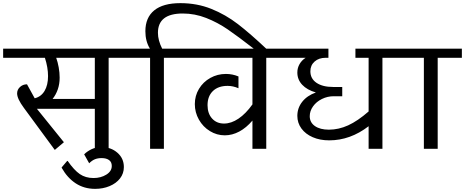

<svg xmlns="http://www.w3.org/2000/svg" viewBox="-42 -948 2962 1223"><path d="M804 -580H650V0H562V-255H193L365 -42L307 7L110 -261Q67 -319 67 -353Q67 -377 85.5 -394Q104 -411 130 -411L179 -322Q220 -332 242 -369Q264 -406 264 -463Q264 -518 244 -580H-22V-638H804ZM562 -318V-580H316Q326 -552 332 -518.5Q338 -485 338 -453Q338 -413 326 -378.5Q314 -344 293 -318Z M351 121V118L386 77H389Q430 136 466.5 161Q503 186 554 186Q600 186 635 164.5Q670 143 670 109Q670 84 652.5 71.5Q635 59 605 59Q581 59 562.5 66.5Q544 74 526 92L494 35Q513 16 541 2.5Q569 -11 605 -11Q665 -11 706 25Q747 61 747 116Q747 157 722.5 188.5Q698 220 656 237.5Q614 255 564 255Q494 255 440.5 220Q387 185 351 121Z M760 -580V-638H913Q884 -685 884 -749Q884 -836 940.5 -882Q997 -928 1107 -928Q1213 -928 1304 -891.5Q1395 -855 1473.5 -794.5Q1552 -734 1657 -635H1578Q1474 -716 1409 -760.5Q1344 -805 1271.5 -833.5Q1199 -862 1122 -862Q964 -862 964 -739Q964 -691 991 -638H1156V-580H1002V0H914V-580Z M1808 -580H1654V0H1566V-180Q1527 -134 1482 -110Q1437 -86 1390 -86Q1339 -86 1295 -113Q1251 -140 1225 -186Q1199 -232 1199 -285Q1199 -338 1225.5 -382Q1252 -426 1297.5 -451.5Q1343 -477 1397 -477Q1439 -477 1477 -461V-386Q1442 -401 1408 -401Q1348 -401 1314 -368Q1280 -335 1280 -278Q1280 -225 1309 -193Q1338 -161 1385 -161Q1431 -161 1477.5 -192.5Q1524 -224 1566 -283V-580H1112V-638H1808Z M2548 -580H2394V0H2306V-144Q2189 -54 2055 -54Q1996 -54 1950 -74Q1904 -94 1878 -129.5Q1852 -165 1852 -210Q1852 -260 1883 -299.5Q1914 -339 1970 -359Q1914 -375 1883 -408Q1852 -441 1852 -486Q1852 -515 1866 -539.5Q1880 -564 1905 -580H1764V-638H2050V-580H2033Q1989 -580 1962 -556Q1935 -532 1935 -494Q1935 -447 1974 -420.5Q2013 -394 2080 -394H2138V-335H2084Q2044 -335 2008.5 -317.5Q1973 -300 1952 -270.5Q1931 -241 1931 -208Q1931 -168 1964 -145Q1997 -122 2053 -122Q2115 -122 2175.5 -149.5Q2236 -177 2306 -238V-580H2222V-638H2548Z M2658 -580H2504V-638H2900V-580H2746V0H2658Z"/></svg>

Font: Amiko
Style: Regular
Weight: 400
Designer: Pablo Impallari, Rodrigo Fuenzalida, Andres Torresi
Foundry: Impallari Type
Version: Version 1.001; ttfautohint (v1.3)